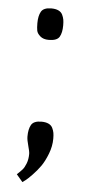

<svg xmlns="http://www.w3.org/2000/svg" viewBox="-50 -560 325 711"><g transform="rotate(5 113.0 -205.0)"><path d="M65 -50Q65 -37 71 -16Q77 5 77 14Q77 34 71 49.5Q65 65 58 73Q51 81 38 93L61 120Q65 117 72 112Q79 107 96 89.5Q113 72 126 53.5Q139 35 150 6.5Q161 -22 161 -50Q161 -63 159.5 -71.5Q158 -80 153.5 -89.5Q149 -99 138.5 -104Q128 -109 112 -109Q83 -109 74 -93Q65 -77 65 -50ZM112 -413Q143 -413 152 -428.5Q161 -444 161 -471Q161 -484 159.5 -492.5Q158 -501 153.5 -510.5Q149 -520 138.5 -525Q128 -530 112 -530Q83 -530 74 -514Q65 -498 65 -471Q65 -454 67 -443.5Q69 -433 80.5 -423Q92 -413 112 -413Z"/></g></svg>

Font: Glegoo
Style: Regular
Weight: 400
Version: Version 2.0.1; ttfautohint (v0.9) -r 48 -G 60